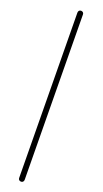

<svg xmlns="http://www.w3.org/2000/svg" viewBox="-54 -783 435 814"><g transform="rotate(5 164.0 -375.5)"><path d="M243 -738 58 -18C56 -11 60 -5 67 -3C74 -1 80 -5 82 -12L267 -732C269 -739 265 -745 258 -747C251 -749 245 -745 243 -738Z"/></g></svg>

Font: LS
Style: LightAlt
Weight: 250
Designer: BSozoo
Foundry: BSozoo
Version: Version 001.000